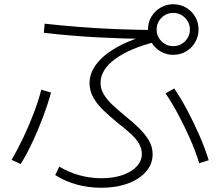

<svg xmlns="http://www.w3.org/2000/svg" viewBox="-20 -848 1040 907"><path d="M458 39Q399 39 343.5 24Q288 9 241 -21L260 -61Q304 -34 355.5 -20Q407 -6 460 -6Q516 -6 559 -21Q602 -36 626 -62Q650 -88 650 -121Q650 -148 635.5 -171.5Q621 -195 595 -218.5Q569 -242 534 -269Q499 -298 469 -326.5Q439 -355 421 -387Q403 -419 403 -455Q403 -502 435 -544.5Q467 -587 527 -622Q587 -657 671 -681L684 -664Q566 -665 442.5 -671.5Q319 -678 187 -693L191 -736Q275 -727 357.5 -720.5Q440 -714 527.5 -710.5Q615 -707 713 -706V-650Q591 -619 523 -568.5Q455 -518 455 -457Q455 -428 470.5 -402Q486 -376 513 -351Q540 -326 574 -298Q608 -271 636.5 -243Q665 -215 683 -185Q701 -155 701 -119Q701 -73 669.5 -37Q638 -1 583.5 19Q529 39 458 39ZM35 -93Q64 -143 91 -200Q118 -257 140 -315Q162 -373 175 -424L221 -411Q207 -359 185 -300Q163 -241 136 -182.5Q109 -124 78 -73ZM921 -77Q904 -133 878 -192Q852 -251 822 -307Q792 -363 762 -407L803 -430Q834 -385 864.5 -327.5Q895 -270 921.5 -209.5Q948 -149 966 -91ZM798 -589Q766 -589 738.5 -605Q711 -621 695 -648.5Q679 -676 679 -708Q679 -742 695 -769Q711 -796 738.5 -812Q766 -828 798 -828Q832 -828 859 -812Q886 -796 902 -769Q918 -742 918 -708Q918 -676 902 -648.5Q886 -621 859 -605Q832 -589 798 -589ZM798 -630Q831 -630 854 -653Q877 -676 877 -708Q877 -741 854 -764Q831 -787 798 -787Q766 -787 743 -764Q720 -741 720 -708Q720 -676 743 -653Q766 -630 798 -630Z"/></svg>

Font: M PLUS 2 Light
Style: Regular
Weight: 300
Designer: Coji Morishita
Foundry: UNDERFOREST DESIGN
Version: Version 1.001